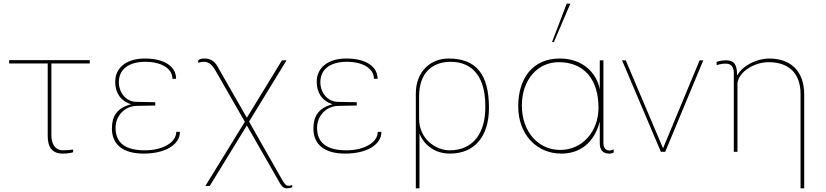

<svg xmlns="http://www.w3.org/2000/svg" viewBox="-20 -830 4515 1050"><path d="M241 -483V-83C241 -22 269 10 323 10C342 10 361 8 380 3V-12C371 -10 336 -8 326 -8C277 -8 261 -48 261 -91V-483H471V-501H30V-483Z M592 -127C592 -38 654 10 766 10C884 10 964 -39 964 -109H944C944 -51 870 -8 773 -8C670 -8 612 -45 612 -131C612 -195 660 -250 729 -251L829 -253V-271L724 -273C670 -274 630 -323 630 -380C630 -451 683 -492 775 -492C863 -492 923 -455 923 -399H943C943 -466 880 -510 772 -510C673 -510 610 -461 610 -382C610 -323 640 -277 697 -260C616 -239 592 -190 592 -127Z M1103 187H1127L1330 -144L1512 174C1523 193 1535 200 1547 200C1558 200 1569 198 1578 194V182C1573 184 1564 186 1557 186C1544 186 1534 173 1521 150L1342 -165L1547 -500H1522L1330 -186L1168 -469C1153 -496 1129 -510 1099 -510C1081 -510 1077 -508 1064 -501V-486C1075 -491 1087 -492 1096 -492C1125 -492 1144 -469 1155 -450L1319 -164Z M1694 -127C1694 -38 1756 10 1868 10C1986 10 2066 -39 2066 -109H2046C2046 -51 1972 -8 1875 -8C1772 -8 1714 -45 1714 -131C1714 -195 1762 -250 1831 -251L1931 -253V-271L1826 -273C1772 -274 1732 -323 1732 -380C1732 -451 1785 -492 1877 -492C1965 -492 2025 -455 2025 -399H2045C2045 -466 1982 -510 1874 -510C1775 -510 1712 -461 1712 -382C1712 -323 1742 -277 1799 -260C1718 -239 1694 -190 1694 -127Z M2272 -304C2272 -434 2347 -492 2444 -492C2569 -492 2634 -403 2634 -252V-241C2634 -103 2568 -8 2439 -8C2365 -8 2272 -68 2272 -181ZM2274 200V-100C2294 -45 2352 10 2440 10C2579 10 2654 -88 2654 -240C2654 -420 2587 -510 2433 -510C2338 -510 2254 -443 2254 -317V200Z M3036 -490C3172 -490 3253 -398 3253 -241C3253 -111 3165 -10 3044 -10C2922 -10 2834 -111 2834 -253C2834 -393 2919 -490 3036 -490ZM3260 -500V-341C3244 -429 3169 -510 3041 -510C2896 -510 2814 -405 2814 -248C2814 -98 2912 10 3050 10C3149 10 3229 -46 3260 -165V-47C3260 -9 3278 10 3311 10C3323 10 3331 7 3336 4V-13C3328 -10 3320 -7 3312 -7C3292 -7 3280 -24 3280 -47V-500ZM3079 -810 2999 -600H3009L3099 -810Z M3806 -500 3606 -19 3402 -500H3382L3594 0H3618L3826 -500Z M4013 -376C4022 -441 4109 -490 4183 -490C4292 -490 4358 -431 4358 -316V200H4378V-312C4378 -441 4305 -510 4186 -510C4122 -510 4044 -474 4013 -420H4011C4011 -481 3991 -500 3952 -500C3931 -500 3920 -498 3899 -492V-474C3921 -480 3936 -482 3949 -482C3978 -482 3993 -464 3993 -430V0H4013Z"/></svg>

Font: Perun Thin
Style: Regular
Weight: 100
Foundry: Copyright (c) Stefan Peev, Context Ltd, 2016
Version: Version 1.089